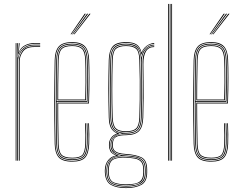

<svg xmlns="http://www.w3.org/2000/svg" viewBox="-20 -820 1229 980"><path d="M68 0V-600H72V-590L70 -527.8H72Q78.5 -556.8 99.8 -574.4Q121 -592 154.2 -592Q162 -592 169.6 -592Q177.2 -592 185 -592V-588Q177.2 -588 169.6 -588Q162 -588 154.2 -588Q124.8 -588 106.8 -575.2Q88.8 -562.5 80.6 -544.1Q72.5 -525.8 72.5 -508.8V0ZM60 0V-600H64V0ZM76.5 0V-508.8Q76.5 -534.2 93.9 -559.1Q111.2 -584 154.2 -584Q162 -584 169.6 -584Q177.2 -584 185 -584V-580Q177.2 -580 169.6 -580Q162 -580 154.2 -580Q114.2 -580 97.4 -556.9Q80.5 -533.8 80.5 -508.8V0ZM72 -542.5 75.8 -594V-600H80V-595.2L75.8 -555.5H76.8Q86.2 -577.8 107.8 -588.9Q129.2 -600 154.2 -600Q162 -600 169.6 -600Q177.2 -600 185 -600V-596Q177.2 -596 169.6 -596Q162 -596 154.2 -596Q126.2 -596 104.6 -583.1Q83 -570.2 74 -542.5Z M349.2 5Q297.8 5 279 -17.4Q260.2 -39.8 259.2 -85Q258 -151 257.4 -205.6Q256.8 -260.2 256.9 -309.5Q257 -358.8 257.6 -408.4Q258.2 -458 259.2 -514Q260.2 -559.5 279.5 -582.2Q298.8 -605 349.2 -605Q393.2 -605 413.2 -584Q433.2 -563 435 -515.8Q435.8 -498.5 436.1 -475.2Q436.5 -452 436.6 -423.6Q436.8 -395.2 436.1 -362.1Q435.5 -329 434.2 -292H277Q277 -249.2 277.2 -216.1Q277.5 -183 278.1 -152Q278.8 -121 279.2 -85.2Q280 -45.8 294.4 -30.4Q308.8 -15 349.2 -15Q386 -15 399.8 -28.9Q413.5 -42.8 415.2 -85.8Q416 -103.2 415.9 -131Q415.8 -158.8 414.2 -191H418.2Q419.8 -160 419.9 -131.6Q420 -103.2 419.2 -85.8Q417.5 -40.8 402.2 -25.9Q387 -11 349.2 -11Q307 -11 291.5 -27.4Q276 -43.8 275.2 -85.2Q274.8 -117.8 274.1 -149.5Q273.5 -181.2 273.2 -216.9Q273 -252.5 273 -296H430.5Q431.8 -336 432.2 -369.4Q432.8 -402.8 432.8 -429.9Q432.8 -457 432.2 -478.4Q431.8 -499.8 431 -515.8Q429.2 -565.5 408.2 -583.2Q387.2 -601 349.2 -601Q300.5 -601 282.4 -579.5Q264.2 -558 263.2 -514Q262.2 -458.8 261.6 -407.4Q261 -356 261 -304.9Q261 -253.8 261.5 -199.8Q262 -145.8 263.2 -85Q264.2 -40 282.5 -19.5Q300.8 1 349.2 1Q392 1 410.5 -17.1Q429 -35.2 431.2 -85.2Q431.8 -96.5 431.9 -113.2Q432 -130 431.6 -150.1Q431.2 -170.2 430.2 -191H434.2Q435.5 -162.2 435.9 -133.9Q436.2 -105.5 435.2 -85Q433 -34.8 414 -14.9Q395 5 349.2 5ZM349.2 -3Q302.2 -3 285.2 -22.2Q268.2 -41.5 267.2 -85Q266.2 -144.8 265.6 -198.5Q265 -252.2 265 -303.4Q265 -354.5 265.6 -406.4Q266.2 -458.2 267.2 -514Q268.2 -557.8 285.8 -577.4Q303.2 -597 349.2 -597Q390.2 -597 407.9 -578.1Q425.5 -559.2 427.2 -512.8Q427.8 -499.8 428.2 -469.6Q428.8 -439.5 428.6 -396.1Q428.5 -352.8 426.5 -300H269Q269 -233.5 269.6 -184Q270.2 -134.5 271.2 -85.2Q272 -41.5 289.1 -24.2Q306.2 -7 349.2 -7Q389.5 -7 405.4 -23.2Q421.2 -39.5 423.2 -85.5Q424 -102.8 423.9 -130.9Q423.8 -159 422.2 -191H426.2Q427.5 -165.8 427.9 -136.2Q428.2 -106.8 427.2 -85.5Q425.2 -37.2 408.1 -20.1Q391 -3 349.2 -3ZM269 -304H422.8Q424.5 -350.5 424.8 -392.8Q425 -435 424.5 -466.6Q424 -498.2 423.2 -512.8Q421.5 -558.2 404.8 -575.6Q388 -593 349.2 -593Q305.5 -593 288.8 -574.6Q272 -556.2 271.2 -513.8Q270.2 -465.5 269.6 -417.1Q269 -368.8 269 -304ZM273 -308Q273 -350.5 273.2 -383.1Q273.5 -415.8 274.1 -446.4Q274.8 -477 275.2 -513.8Q276 -555 291.9 -572Q307.8 -589 349.2 -589Q384.2 -589 400.9 -573.5Q417.5 -558 419.2 -513Q419.8 -500 420.2 -470.9Q420.8 -441.8 420.6 -400.1Q420.5 -358.5 418.8 -308ZM277 -312H415Q416.5 -357.8 416.6 -398.5Q416.8 -439.2 416.2 -469.2Q415.8 -499.2 415.2 -513Q413.5 -555.5 398.4 -570.2Q383.2 -585 349.2 -585Q309 -585 294.5 -568.9Q280 -552.8 279.2 -513.8Q278.8 -478.5 278.1 -448.2Q277.5 -418 277.2 -385.9Q277 -353.8 277 -312ZM340.2 -645 412.2 -750H418.2L344.2 -645ZM356.2 -645 436.2 -750H442.2L360.2 -645ZM348.2 -645 424.2 -750H430.2L352.2 -645Z M623.2 140Q576 140 546.9 124Q517.8 108 515.2 60Q515 56.2 515 53.4Q515 50.5 515.2 46Q516.5 15.8 532.6 -3.4Q548.8 -22.5 571.5 -25.8V-26.8Q547.8 -36.2 542 -50.6Q536.2 -65 536.2 -76Q536.2 -78.2 536.2 -80Q536.2 -81.8 536.2 -84Q536.2 -100.5 546.6 -116Q557 -131.5 576 -138V-140Q556.2 -148.5 546.2 -166.9Q536.2 -185.2 535.2 -220Q534 -267.8 533.5 -302.4Q533 -337 533 -367.5Q533 -398 533.6 -432.4Q534.2 -466.8 535.2 -514Q536.2 -558.8 554.1 -581.9Q572 -605 623.2 -605Q659.5 -605 677.4 -592.9Q695.2 -580.8 702.2 -553H703.2Q707.8 -566 717.8 -576.6Q727.8 -587.2 740.8 -593.6Q753.8 -600 767.2 -600V-596Q740 -595 722.9 -577.4Q705.8 -559.8 702.8 -540.8H701.8Q696.5 -573.2 678.9 -587.1Q661.2 -601 623.2 -601Q579 -601 559.6 -581.6Q540.2 -562.2 539.2 -514Q538 -451 537.4 -405.4Q536.8 -359.8 537.2 -317.1Q537.8 -274.5 539.2 -220Q540.2 -185.5 551.4 -165.4Q562.5 -145.2 588.2 -140.2V-138.2Q564.8 -133.5 552.5 -117.6Q540.2 -101.8 540.2 -84Q540.2 -81.8 540.2 -80Q540.2 -78.2 540.2 -76Q540.2 -62.2 549.1 -46.9Q558 -31.5 586 -26.5V-25.5Q558.8 -23.8 539.8 -6Q520.8 11.8 519.2 46Q519 50.5 519 53.4Q519 56.2 519.2 60.2Q521.5 107 549.9 121.6Q578.2 136.2 623.2 136.2Q668.2 136.2 697.8 121.6Q727.2 107 727.2 60.2Q727.2 55.2 727.2 52.6Q727.2 50 727.2 46Q727.2 -1.8 698.8 -14.6Q670.2 -27.5 623.2 -30Q597 -31.5 581.4 -37.1Q565.8 -42.8 559 -52.5Q552.2 -62.2 552.2 -76Q552.2 -78.2 552.2 -80Q552.2 -81.8 552.2 -84Q552.2 -107.2 566.4 -120.6Q580.5 -134 623.2 -134Q668 -134 686.9 -153.5Q705.8 -173 707.2 -220Q708.8 -266.8 709 -306.9Q709.2 -347 709 -393.1Q708.8 -439.2 707.8 -504Q707.5 -539.2 722.5 -561.6Q737.5 -584 767.2 -584V-580Q738.8 -580 725.1 -557.8Q711.5 -535.5 711.8 -491.8Q712.2 -444 712.8 -403.5Q713.2 -363 713.1 -319.8Q713 -276.5 711.2 -220Q709.8 -172 690 -151.2Q670.2 -130.5 623.2 -130Q593.5 -129.8 579.1 -124Q564.8 -118.2 560.5 -108Q556.2 -97.8 556.2 -84Q556.2 -81.8 556.2 -80Q556.2 -78.2 556.2 -76Q556.2 -62.2 563.1 -53.5Q570 -44.8 584.8 -40.1Q599.5 -35.5 623.2 -34Q672.8 -31 702 -17Q731.2 -3 731.2 46Q731.2 49.5 731.2 52.6Q731.2 55.8 731.2 60Q731.2 108 700.9 124Q670.5 140 623.2 140ZM623.2 128.5Q650.2 128.5 672.1 123.6Q694 118.8 706.8 104.1Q719.5 89.5 719.5 60.5Q719.5 56 719.5 53.1Q719.5 50.2 719.5 46Q719.5 15.8 707 1.9Q694.5 -12 673 -16.4Q651.5 -20.8 624.5 -22.5Q578 -25.5 553.5 -9.5Q529 6.5 527.2 46Q527 50.5 527 53.5Q527 56.5 527.2 60.8Q529.2 104.5 556.1 116.5Q583 128.5 623.2 128.5ZM623.2 124.8Q585 124.8 559.1 114Q533.2 103.2 531.2 60.8Q531 56.5 531 53.5Q531 50.5 531.2 46Q533.2 1.5 559.9 -10Q586.5 -21.5 623.2 -19Q649.5 -17.5 670.2 -13.8Q691 -10 703.1 3.1Q715.2 16.2 715.2 46Q715.2 50.8 715.2 53.1Q715.2 55.5 715.2 60.8Q715.2 103.2 688.4 114Q661.5 124.8 623.2 124.8ZM623.2 121Q647.2 121 667.1 117.5Q687 114 699 101.2Q711 88.5 711.2 61Q711.2 55.5 711.2 53.1Q711.2 50.8 711.2 46Q711.2 17.8 699.8 5.5Q688.2 -6.8 668.4 -10.4Q648.5 -14 623.2 -15.5Q586.8 -17.8 562 -7.4Q537.2 3 535.2 46Q535 50.5 535 53.5Q535 56.5 535.2 61Q537 102.2 562.1 111.6Q587.2 121 623.2 121ZM623.2 132.5Q580.5 132.5 552.9 119.1Q525.2 105.8 523.2 60.5Q523 56.2 523 53.4Q523 50.5 523.2 46Q524.8 11.5 543.9 -5.9Q563 -23.2 596.8 -25V-26Q564.2 -31.8 554.2 -46.2Q544.2 -60.8 544.2 -76Q544.2 -78.2 544.2 -80Q544.2 -81.8 544.2 -84Q544.2 -103.2 557.4 -119.1Q570.5 -135 601.5 -139V-140Q569.5 -144.2 557 -163.4Q544.5 -182.5 543.2 -220Q541.8 -272.2 541.2 -315.6Q540.8 -359 541.2 -405.6Q541.8 -452.2 543.2 -514Q544.5 -559.5 562 -578.2Q579.5 -597 623.2 -597Q663 -597 680.4 -581Q697.8 -565 701.5 -526.8H702.5Q704.2 -545.8 713.2 -560.2Q722.2 -574.8 736.4 -583.1Q750.5 -591.5 767.2 -592V-588Q736.8 -587.2 719.6 -563.1Q702.5 -539 703.2 -501Q704.5 -442 705.1 -399.9Q705.8 -357.8 705.4 -316.8Q705 -275.8 703.2 -220Q702 -174.8 683.5 -156.2Q665 -137.8 623.2 -137.8Q592.8 -137.8 576.5 -129.8Q560.2 -121.8 554.2 -109.5Q548.2 -97.2 548.2 -84Q548.2 -81.8 548.2 -80Q548.2 -78.2 548.2 -76Q548.2 -57.8 563.4 -43.1Q578.5 -28.5 623.2 -26.2Q653 -24.8 675.6 -19.6Q698.2 -14.5 710.9 0.2Q723.5 15 723.5 46Q723.5 50 723.5 52.9Q723.5 55.8 723.5 60.5Q723.5 105.8 694.8 119.1Q666 132.5 623.2 132.5ZM623.2 -142Q664 -142 680.9 -159.1Q697.8 -176.2 699.2 -220Q700.8 -267.2 701.2 -313.5Q701.8 -359.8 701.2 -409Q700.8 -458.2 699.2 -514Q698.2 -558.8 679.8 -575.9Q661.2 -593 623.2 -593Q583.2 -593 565.9 -576.2Q548.5 -559.5 547.2 -514Q545.2 -431.8 545 -363.2Q544.8 -294.8 547.2 -220Q548.8 -176.2 565.6 -159.1Q582.5 -142 623.2 -142ZM623.2 -146Q585.2 -146 569 -161.6Q552.8 -177.2 551.2 -220Q549.2 -288 549.1 -361.4Q549 -434.8 551.2 -514Q552.5 -557.2 568.5 -573.1Q584.5 -589 623.2 -589Q662.2 -589 678.1 -573.1Q694 -557.2 695.2 -514Q696.8 -461.5 697.2 -411.9Q697.8 -362.2 697.2 -314.6Q696.8 -267 695.2 -220Q693.8 -177.2 677.5 -161.6Q661.2 -146 623.2 -146ZM623.2 -150Q659.2 -150 674.5 -164.4Q689.8 -178.8 691.2 -220Q692.8 -261 693.2 -310.5Q693.8 -360 693.4 -412.4Q693 -464.8 691.2 -514Q690 -557.5 674.1 -571.2Q658.2 -585 623.2 -585Q588.5 -585 572.5 -571.2Q556.5 -557.5 555.2 -514Q553 -439.8 553 -364Q553 -288.2 555.2 -220Q556.8 -178.8 572 -164.4Q587.2 -150 623.2 -150Z M854.2 0V-800H858.2V0ZM838.2 0V-800H842.2V0ZM846.2 0V-800H850.2V0Z M1058.5 5Q1007 5 988.2 -17.4Q969.5 -39.8 968.5 -85Q967.2 -151 966.6 -205.6Q966 -260.2 966.1 -309.5Q966.2 -358.8 966.9 -408.4Q967.5 -458 968.5 -514Q969.5 -559.5 988.8 -582.2Q1008 -605 1058.5 -605Q1102.5 -605 1122.5 -584Q1142.5 -563 1144.2 -515.8Q1145 -498.5 1145.4 -475.2Q1145.8 -452 1145.9 -423.6Q1146 -395.2 1145.4 -362.1Q1144.8 -329 1143.5 -292H986.2Q986.2 -249.2 986.5 -216.1Q986.8 -183 987.4 -152Q988 -121 988.5 -85.2Q989.2 -45.8 1003.6 -30.4Q1018 -15 1058.5 -15Q1095.2 -15 1109 -28.9Q1122.8 -42.8 1124.5 -85.8Q1125.2 -103.2 1125.1 -131Q1125 -158.8 1123.5 -191H1127.5Q1129 -160 1129.1 -131.6Q1129.2 -103.2 1128.5 -85.8Q1126.8 -40.8 1111.5 -25.9Q1096.2 -11 1058.5 -11Q1016.2 -11 1000.8 -27.4Q985.2 -43.8 984.5 -85.2Q984 -117.8 983.4 -149.5Q982.8 -181.2 982.5 -216.9Q982.2 -252.5 982.2 -296H1139.8Q1141 -336 1141.5 -369.4Q1142 -402.8 1142 -429.9Q1142 -457 1141.5 -478.4Q1141 -499.8 1140.2 -515.8Q1138.5 -565.5 1117.5 -583.2Q1096.5 -601 1058.5 -601Q1009.8 -601 991.6 -579.5Q973.5 -558 972.5 -514Q971.5 -458.8 970.9 -407.4Q970.2 -356 970.2 -304.9Q970.2 -253.8 970.8 -199.8Q971.2 -145.8 972.5 -85Q973.5 -40 991.8 -19.5Q1010 1 1058.5 1Q1101.2 1 1119.8 -17.1Q1138.2 -35.2 1140.5 -85.2Q1141 -96.5 1141.1 -113.2Q1141.2 -130 1140.9 -150.1Q1140.5 -170.2 1139.5 -191H1143.5Q1144.8 -162.2 1145.1 -133.9Q1145.5 -105.5 1144.5 -85Q1142.2 -34.8 1123.2 -14.9Q1104.2 5 1058.5 5ZM1058.5 -3Q1011.5 -3 994.5 -22.2Q977.5 -41.5 976.5 -85Q975.5 -144.8 974.9 -198.5Q974.2 -252.2 974.2 -303.4Q974.2 -354.5 974.9 -406.4Q975.5 -458.2 976.5 -514Q977.5 -557.8 995 -577.4Q1012.5 -597 1058.5 -597Q1099.5 -597 1117.1 -578.1Q1134.8 -559.2 1136.5 -512.8Q1137 -499.8 1137.5 -469.6Q1138 -439.5 1137.9 -396.1Q1137.8 -352.8 1135.8 -300H978.2Q978.2 -233.5 978.9 -184Q979.5 -134.5 980.5 -85.2Q981.2 -41.5 998.4 -24.2Q1015.5 -7 1058.5 -7Q1098.8 -7 1114.6 -23.2Q1130.5 -39.5 1132.5 -85.5Q1133.2 -102.8 1133.1 -130.9Q1133 -159 1131.5 -191H1135.5Q1136.8 -165.8 1137.1 -136.2Q1137.5 -106.8 1136.5 -85.5Q1134.5 -37.2 1117.4 -20.1Q1100.2 -3 1058.5 -3ZM978.2 -304H1132Q1133.8 -350.5 1134 -392.8Q1134.2 -435 1133.8 -466.6Q1133.2 -498.2 1132.5 -512.8Q1130.8 -558.2 1114 -575.6Q1097.2 -593 1058.5 -593Q1014.8 -593 998 -574.6Q981.2 -556.2 980.5 -513.8Q979.5 -465.5 978.9 -417.1Q978.2 -368.8 978.2 -304ZM982.2 -308Q982.2 -350.5 982.5 -383.1Q982.8 -415.8 983.4 -446.4Q984 -477 984.5 -513.8Q985.2 -555 1001.1 -572Q1017 -589 1058.5 -589Q1093.5 -589 1110.1 -573.5Q1126.8 -558 1128.5 -513Q1129 -500 1129.5 -470.9Q1130 -441.8 1129.9 -400.1Q1129.8 -358.5 1128 -308ZM986.2 -312H1124.2Q1125.8 -357.8 1125.9 -398.5Q1126 -439.2 1125.5 -469.2Q1125 -499.2 1124.5 -513Q1122.8 -555.5 1107.6 -570.2Q1092.5 -585 1058.5 -585Q1018.2 -585 1003.8 -568.9Q989.2 -552.8 988.5 -513.8Q988 -478.5 987.4 -448.2Q986.8 -418 986.5 -385.9Q986.2 -353.8 986.2 -312ZM1049.5 -645 1121.5 -750H1127.5L1053.5 -645ZM1065.5 -645 1145.5 -750H1151.5L1069.5 -645ZM1057.5 -645 1133.5 -750H1139.5L1061.5 -645Z"/></svg>

Font: Big Shoulders Inline Thin
Style: Regular
Weight: 100
Designer: Patric King
Foundry: XO Type Co
Version: Version 2.002